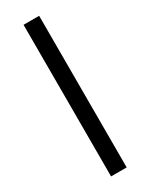

<svg xmlns="http://www.w3.org/2000/svg" viewBox="-241 -846 806 1031"><g transform="rotate(-30 162.5 -330.0)"><path d="M210.7 140H114V-800H210.7Z"/></g></svg>

Font: Asta Sans Light
Style: Regular
Weight: 300
Designer: 42dot
Version: Version 1.000